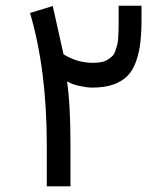

<svg xmlns="http://www.w3.org/2000/svg" viewBox="-20 -659 575 677"><path d="M307.1 -437.5Q323.7 -437.5 336.9 -439.9Q350.1 -442.4 359.4 -448.5Q368.7 -454.6 375.5 -460.7Q382.3 -466.8 386.5 -479Q390.6 -491.2 393.3 -500.7Q396 -510.3 397 -528.1Q397.9 -545.9 398.2 -557.9Q398.4 -569.8 398.4 -592.3V-638.7H479V-594.2Q479 -544.9 474.9 -509Q470.7 -473.1 459.5 -441.7Q448.2 -410.2 429 -390.9Q409.7 -371.6 378.9 -360.8Q348.1 -350.1 305.7 -350.1Q287.6 -350.1 261 -355.7Q234.4 -361.3 216.3 -372.1Q228.5 -291 228.5 -146.5V-2H145V-146.5Q145 -412.6 85.9 -613.3L166 -637.7L204.1 -467.3Q252.9 -437.5 307.1 -437.5Z"/></svg>

Font: Shabnam FD-WOL
Style: FD-WOL
Weight: 400
Foundry: DejaVu fonts team - Redesigned by Saber Rastikerdar - Based on Vazir font
Version: Version 5.0.1